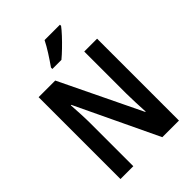

<svg xmlns="http://www.w3.org/2000/svg" viewBox="-263 -1061 1184 1184"><g transform="rotate(-45 329.0 -468.5)"><path d="M584 0H439L183 -538H179Q182 -494 184 -450.5Q186 -407 186 -371V0H74V-714H219L475 -184H478Q476 -226 474 -269.5Q472 -313 472 -348V-714H584ZM483 -927Q469 -908 443 -880Q417 -852 388 -824Q359 -796 336 -777H257V-789Q283 -826 307.5 -864.5Q332 -903 349 -937H483Z"/></g></svg>

Font: Noto Sans Khmer UI Condensed SemiBold
Style: Regular
Weight: 600
Width: 3
Designer: Danh Hong and the Monotype Design Team
Foundry: Monotype Imaging Inc.
Version: Version 2.002; ttfautohint (v1.8.4.7-5d5b)